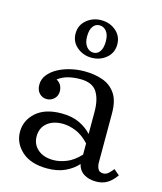

<svg xmlns="http://www.w3.org/2000/svg" viewBox="-110 -800 750 890"><g transform="rotate(15 265.0 -354.5)"><path d="M434 10Q400 10 376 -5Q352 -20 345 -50V-300Q345 -361 322.5 -395.5Q300 -430 243 -430Q212 -430 185.5 -423.5Q159 -417 136 -400Q152 -391 158.5 -378Q165 -365 165 -350Q165 -328 150 -314Q135 -300 115 -300Q94 -300 79.5 -315Q65 -330 65 -356Q65 -382 81 -403Q97 -424 124 -439Q151 -454 184.5 -462Q218 -470 252 -470Q300 -470 339 -456.5Q378 -443 401.5 -409.5Q425 -376 425 -315V-77Q425 -63 431.5 -49Q438 -35 457 -35Q471 -35 482 -45Q493 -55 503 -68L530 -45Q518 -28 504 -15.5Q490 -3 473 3.5Q456 10 434 10ZM200 10Q121 10 78 -29Q35 -68 35 -122Q35 -177 78 -215.5Q121 -254 200 -254Q250 -254 286 -237Q322 -220 345 -194V-149Q313 -183 280 -196Q247 -209 218 -209Q171 -209 143 -185.5Q115 -162 115 -122Q115 -83 143 -59Q171 -35 218 -35Q247 -35 280 -48Q313 -61 345 -95V-50Q322 -24 286 -7Q250 10 200 10ZM266 -539Q226 -539 196 -564Q166 -589 166 -629Q166 -669 196 -694Q226 -719 266 -719Q307 -719 336.5 -694Q366 -669 366 -629Q366 -589 336.5 -564Q307 -539 266 -539ZM268 -564Q288 -564 299.5 -581Q311 -598 311 -629Q311 -661 297.5 -677.5Q284 -694 264 -694Q245 -694 233 -677.5Q221 -661 221 -629Q221 -598 235 -581Q249 -564 268 -564Z"/></g></svg>

Font: Brygada 1918
Style: Regular
Weight: 400
Designer: Mateusz Machalski | Borys Kosmynka | Przemek Hoffer
Foundry: NIEPODLEGLA 2018
Version: Version 3.006